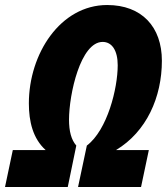

<svg xmlns="http://www.w3.org/2000/svg" viewBox="-61 -745 665 765"><path d="M-41 0H209L243 -165C223 -188 214 -222 214 -268C214 -370 260 -578 348 -578C385 -578 408 -544 408 -485C408 -393 367 -227 285 -165L250 0H501L532 -147H401C523 -220 584 -358 584 -503C584 -638 504 -725 366 -725C179 -725 54 -530 54 -333C54 -261 70 -193 121 -147H-10Z"/></svg>

Font: Noto Sans UI Condensed Black
Style: Italic
Weight: 900
Width: 3
Italic angle: -192°
Designer: Monotype Design Team
Foundry: Monotype Imaging Inc.
Version: Version 1.901